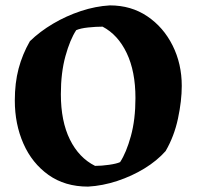

<svg xmlns="http://www.w3.org/2000/svg" viewBox="-20 -681 730 713"><path d="M307 12Q221 12 160 -31.5Q99 -75 67 -147.5Q35 -220 35 -308Q35 -373 49 -426Q63 -479 91 -528Q128 -564 177 -593Q226 -622 280.5 -640Q335 -658 388 -661Q467 -661 527 -620.5Q587 -580 621 -512Q655 -444 655 -362Q655 -307 641 -241Q627 -175 595 -120Q563 -84 516.5 -55.5Q470 -27 415.5 -9Q361 9 307 12ZM333 -65Q357 -65 385 -69Q413 -73 426 -79Q449 -114 466 -175.5Q483 -237 483 -317Q483 -416 450.5 -484Q418 -552 361 -582Q336 -582 307.5 -579Q279 -576 263 -569Q240 -534 223 -472.5Q206 -411 206 -331Q206 -231 239.5 -163Q273 -95 333 -65Z"/></svg>

Font: Labrada
Style: Bold
Weight: 700
Designer: Mercedes Jáuregui
Foundry: Omnibus-Type Team
Version: Version 1.000; ttfautohint (v1.8.4.7-5d5b)